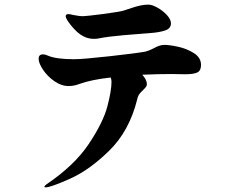

<svg xmlns="http://www.w3.org/2000/svg" viewBox="-20 -796 1040 830"><path d="M273 -705Q264 -719 264 -726Q264 -735 276 -735Q282 -735 298 -731Q325 -726 335 -726Q353 -726 426 -735.5Q499 -745 517 -751Q526 -754 548.5 -761.5Q571 -769 588 -772.5Q605 -776 622 -776Q637 -776 660.5 -763Q684 -750 701.5 -731Q719 -712 719 -695Q719 -673 694.5 -664.5Q670 -656 629 -653Q585 -650 516 -644Q447 -638 407 -630Q400 -628 385 -628Q355 -628 328 -646.5Q301 -665 273 -705ZM849 -515Q849 -491 833.5 -483Q818 -475 780 -475L720 -476Q666 -476 595 -473Q615 -451 615 -432Q615 -425 610.5 -419.5Q606 -414 600 -408Q590 -399 583 -390Q576 -381 573 -366Q539 -230 453 -145.5Q367 -61 283 -23.5Q199 14 177 14Q172 14 172 11Q172 7 182 0Q302 -81 364 -174Q426 -267 444 -335.5Q462 -404 462 -442Q462 -454 458 -461Q372 -451 323 -433Q300 -424 277 -424Q245 -424 215 -445Q185 -466 166 -494.5Q147 -523 147 -542Q147 -561 166 -561Q176 -561 186 -556Q221 -540 300 -540Q338 -540 455 -553Q572 -566 609 -573Q625 -577 644 -587Q670 -602 690 -602Q712 -602 749.5 -594Q787 -586 818 -566.5Q849 -547 849 -515Z"/></svg>

Font: Shippori Antique
Style: Regular
Weight: 400
Designer: FONTDASU
Foundry: FONTDASU / Google Inc. / but / Adobe
Version: Version 2.001